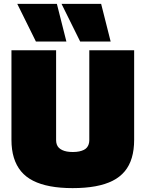

<svg xmlns="http://www.w3.org/2000/svg" viewBox="-20 -959 750 989"><path d="M39 -239V-700H269V-237Q269 -225 272.5 -215Q276 -205 283 -198Q290 -191 300.5 -186Q311 -181 324.5 -178.5Q338 -176 355 -176Q374 -176 388 -179Q402 -182 412 -187Q422 -192 428 -199.5Q434 -207 437 -216.5Q440 -226 440 -237V-700H671V-239Q671 -187 659 -146.5Q647 -106 622.5 -76.5Q598 -47 560.5 -28Q523 -9 471.5 0.5Q420 10 354 10Q290 10 239 0.5Q188 -9 150.5 -28Q113 -47 88.5 -76.5Q64 -106 51.5 -146.5Q39 -187 39 -239ZM393 -745 297 -939H501L550 -745ZM165 -745 69 -939H273L322 -745Z"/></svg>

Font: Georama ExtraCondensed Thin Black
Style: Regular
Weight: 900
Version: Version 1.001